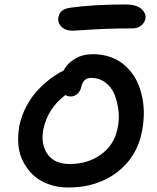

<svg xmlns="http://www.w3.org/2000/svg" viewBox="-20 -874 700 858"><path d="M306.2 -736.8Q271 -736.8 253.7 -755.4Q236.3 -773.9 241.2 -797.9Q247.6 -834 295.9 -839.8Q399.9 -854 539.1 -854Q590.8 -854 612.5 -833.5Q634.3 -813 629.9 -790Q625.5 -770.5 609.6 -758.8Q593.8 -747.1 570.8 -747.1Q471.7 -747.1 390.1 -741.9Q308.6 -736.8 306.2 -736.8ZM286.1 -36.1Q238.3 -36.1 197.8 -50.5Q157.2 -64.9 129.9 -90.3Q102.5 -115.7 84.2 -150.4Q65.9 -185.1 62.3 -225.1Q58.6 -265.1 65.9 -309.1Q75.7 -357.9 99.1 -401.1Q122.6 -444.3 152.1 -474.6Q181.6 -504.9 209.2 -525.1Q236.8 -545.4 263.2 -558.1Q281.2 -591.3 315.2 -611.6Q349.1 -631.8 394 -631.8Q431.6 -631.8 464.4 -622.1Q497.1 -612.3 522 -594.2Q546.9 -576.2 566.7 -551.3Q586.4 -526.4 598.6 -495.8Q610.8 -465.3 617.2 -431.2Q623.5 -397 622.6 -359.4Q621.6 -321.8 613.8 -283.2Q591.3 -170.9 502.2 -103.5Q413.1 -36.1 286.1 -36.1ZM173.8 -295.9Q161.1 -230.5 191.9 -185.8Q222.7 -141.1 292 -141.1Q373 -141.1 431.9 -184.1Q490.7 -227.1 504.9 -298.8Q514.2 -338.4 509.5 -378.7Q504.9 -418.9 491.7 -451.7Q478.5 -484.4 451.2 -505.1Q423.8 -525.9 387.2 -525.9Q351.6 -525.9 342.8 -484.9Q338.4 -464.8 325.2 -453.9Q312 -442.9 295.9 -442.9Q283.2 -442.9 272 -449.2Q192.9 -389.2 173.8 -295.9Z"/></svg>

Font: Shantell Sans Irregular
Style: Italic
Weight: 500
Italic angle: -11.31°
Designer: Stephen Nixon, Anya Danilova, Shantell Martin
Foundry: Arrow Type
Version: Version 1.006;[9816181b4]